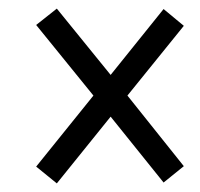

<svg xmlns="http://www.w3.org/2000/svg" viewBox="-20 -581 465 446"><path d="M112 -155 64 -194 197 -359 64 -523 112 -561 237 -407 360 -560 407 -521 276 -359 407 -195 360 -157 237 -310Z"/></svg>

Font: Noto Serif Tamil ExtraCondensed SemiBold
Style: Italic
Weight: 600
Width: 2
Italic angle: -12°
Designer: Indian Type Foundry, Tom Grace, and the Monotype Design Team
Foundry: Monotype Imaging Inc.
Version: Version 2.003; ttfautohint (v1.8.4.7-5d5b)